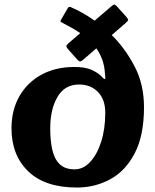

<svg xmlns="http://www.w3.org/2000/svg" viewBox="-20 -830 696 860"><path d="M287 -636.5 339.5 -681.5Q320.5 -694.5 300.5 -705.8Q280.5 -717 261 -727Q255 -730 252.2 -731.8Q249.5 -733.5 252.5 -740L283 -792.5Q287 -802 297 -798Q321 -788 348.2 -772.8Q375.5 -757.5 404 -737.5L478.5 -801.5Q488.5 -810.5 492.8 -809.5Q497 -808.5 504.5 -800.5L545.5 -755Q553.5 -745.5 554 -741.2Q554.5 -737 543 -727L480.5 -673Q539.5 -615 582.2 -534Q625 -453 625 -350Q625 -222.5 583.2 -143Q541.5 -63.5 473.2 -26.8Q405 10 324.5 10Q181.5 10 106.5 -62.5Q31.5 -135 31.5 -255Q31.5 -337.5 67.2 -399.5Q103 -461.5 166.2 -495.8Q229.5 -530 312.5 -530Q361.5 -530 388.2 -518Q415 -506 430.5 -492Q437.5 -485.5 442 -480.2Q446.5 -475 449.5 -476.5Q452.5 -478 451.8 -483.5Q451 -489 450 -501.5Q448 -535.5 437.8 -563.2Q427.5 -591 411.5 -613.5L355.5 -565Q344 -555 338.8 -555Q333.5 -555 325.5 -564L284.5 -610Q277.5 -618 277.2 -622.8Q277 -627.5 287 -636.5ZM205 -255Q205 -200.5 214.2 -159.2Q223.5 -118 247.2 -94.8Q271 -71.5 314.5 -71.5Q353 -71.5 384 -104.8Q415 -138 433.2 -195.2Q451.5 -252.5 451.5 -325Q451.5 -385 418.5 -418.2Q385.5 -451.5 334.5 -451.5Q270 -451.5 237.5 -396Q205 -340.5 205 -255Z"/></svg>

Font: Besley* Narrow Heavy
Style: Regular
Weight: 800
Width: 4
Designer: Owen Earl
Foundry: indestructible type*
Version: Version 3.000; ttfautohint (v1.8.3)